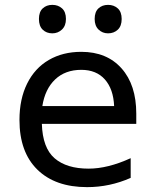

<svg xmlns="http://www.w3.org/2000/svg" viewBox="-20 -759 640 789"><path d="M60 -266Q60 -352 91.5 -415.5Q123 -479 180.5 -512.5Q238 -546 314 -546Q419 -546 479.5 -478Q540 -410 540 -292V-250H152Q155 -151 204.5 -108.5Q254 -66 344 -66Q423 -66 517 -109V-28Q431 10 338 10Q207 10 133.5 -62Q60 -134 60 -266ZM449 -323Q446 -393 411 -432.5Q376 -472 314 -472Q248 -472 206.5 -432.5Q165 -393 154 -323ZM140 -681Q140 -710 155.5 -724.5Q171 -739 195 -739Q219 -739 235 -724.5Q251 -710 251 -681Q251 -653 234.5 -637.5Q218 -622 195 -622Q171 -622 155.5 -637Q140 -652 140 -681ZM369 -681Q369 -710 384.5 -724.5Q400 -739 424 -739Q448 -739 464 -724.5Q480 -710 480 -681Q480 -652 464 -637Q448 -622 424 -622Q401 -622 385 -637.5Q369 -653 369 -681Z"/></svg>

Font: Noto Sans Mono UI
Style: Regular
Weight: 400
Monospace: yes
Designer: Monotype Design team
Foundry: Monotype Imaging Inc.
Version: Version 1.000